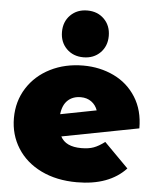

<svg xmlns="http://www.w3.org/2000/svg" viewBox="-57 -874 767 932"><g transform="rotate(5 326.5 -407.5)"><path d="M419.5 -166C403.2 -160 383 -157 359 -157C308.3 -157 274.7 -173 258 -205L632 -277C632 -335.7 618.7 -386.2 592 -428.5C565.3 -470.8 529.3 -502.8 484 -524.5C438.7 -546.2 389 -557 335 -557C275.7 -557 222.2 -545 174.5 -521C126.8 -497 89.3 -463.5 62 -420.5C34.7 -377.5 21 -328.7 21 -274C21 -220 34.7 -171.3 62 -128C89.3 -84.7 128 -50.8 178 -26.5C228 -2.2 286 10 352 10C456.7 10 536.3 -19.3 591 -78L473 -197C453.7 -182.3 435.8 -172 419.5 -166ZM272.5 -380C288.8 -395.3 310 -403 336 -403C356 -403 373.2 -397.8 387.5 -387.5C401.8 -377.2 412 -363.3 418 -346L243 -312C246.3 -342 256.2 -364.7 272.5 -380ZM249 -629C270.3 -607.7 297.7 -597 331 -597C364.3 -597 391.7 -607.7 413 -629C434.3 -650.3 445 -677.7 445 -711C445 -744.3 434.3 -771.7 413 -793C391.7 -814.3 364.3 -825 331 -825C297.7 -825 270.3 -814.3 249 -793C227.7 -771.7 217 -744.3 217 -711C217 -677.7 227.7 -650.3 249 -629Z"/></g></svg>

Font: Montserrat Custom Black
Style: Regular
Weight: 900
Designer: Julieta Ulanovsky
Foundry: Julieta Ulanovsky
Version: Version 7.200